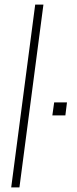

<svg xmlns="http://www.w3.org/2000/svg" viewBox="-20 -820 338 840"><path d="M65 0H29L134 -800H170ZM266 -315H209L217 -372H273Z"/></svg>

Font: Tanohe Sans ExtraLight
Style: Italic
Weight: 200
Designer: Village Type and Design LLC & Cristiano Sobral
Foundry: Cooper Hewitt Smithsonian Design Museum
Version: Version 1.00;September 29, 2021;FontCreator 13.0.0.2655 64-b